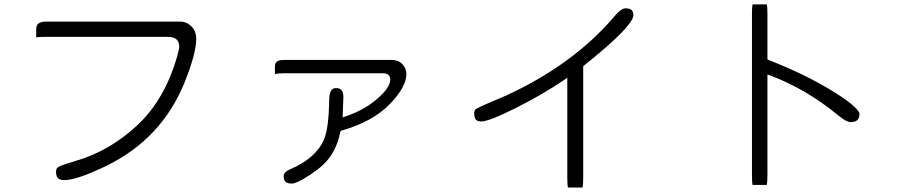

<svg xmlns="http://www.w3.org/2000/svg" viewBox="-20 -773 4040 860"><path d="M786.1 -676.3H187.5Q160.6 -676.3 149.9 -665.5Q142.1 -657.7 142.1 -642.1V-606Q158.2 -607.9 187.5 -607.9H732.4Q758.8 -607.9 772 -595.2Q782.7 -584 782.7 -565.4Q782.7 -551.3 773.4 -520.5Q718.3 -326.7 593.8 -210.9Q469.2 -95.2 317.4 -51.8Q250 -31.7 239.7 -23.9Q231 -18.1 231 -2.9Q231 16.1 239.7 24.9Q248.5 33.7 268.6 33.7Q322.8 33.7 449.7 -26.9Q704.1 -148.4 807.6 -405.8Q858.9 -534.2 858.9 -598.6Q858.9 -633.3 837.4 -654.8Q815.9 -676.3 786.1 -676.3Z M1485.4 -378.4Q1473.6 -378.4 1466.8 -371.6Q1455.1 -359.9 1454.6 -328.1Q1452.6 -196.8 1431.2 -148.4Q1395.5 -64.5 1280.3 -15.1Q1250.5 -2 1250.5 15.4Q1250.5 32.7 1258.3 40.5Q1267.1 49.3 1287.1 49.3Q1296.4 49.3 1313 42Q1335.4 32.2 1371.6 8.3Q1431.2 -30.8 1460.7 -73.7Q1490.2 -116.7 1504.4 -181.2L1505.9 -187L1511.7 -188.5Q1650.9 -229 1725.6 -306.4Q1800.3 -383.8 1800.3 -441.4Q1800.3 -464.8 1784.2 -483.4Q1774.4 -494.6 1762.2 -499.5Q1750 -504.4 1736.3 -504.4H1250Q1227.1 -504.4 1218.3 -495.1Q1211.4 -488.8 1211.4 -475.6V-441.4Q1226.6 -444.8 1250 -444.8H1695.3Q1712.4 -444.8 1720.7 -436.5Q1728 -429.2 1728 -417Q1728 -379.9 1667.5 -328.6Q1608.9 -278.8 1528.8 -252L1514.6 -247.1L1518.1 -337.9Q1518.1 -361.3 1508.3 -370.6Q1501 -378.4 1485.4 -378.4Z M2589.4 66.9Q2592.3 54.2 2592.3 20.5V-476.6Q2765.6 -614.7 2805.7 -676.8Q2816.9 -694.3 2816.9 -703.1Q2816.9 -719.7 2809.6 -727.5Q2800.8 -735.8 2781.2 -735.8Q2766.6 -735.8 2744.1 -713.4Q2737.8 -707 2726.6 -693.4Q2543.5 -481 2245.1 -344.2Q2128.9 -295.9 2111.3 -284.2Q2107.4 -280.8 2105.7 -276.1Q2104 -271.5 2104 -264.6Q2104 -245.1 2112.3 -236.3Q2120.1 -229 2135.7 -229Q2170.4 -229 2289.6 -288.8Q2408.7 -348.6 2504.9 -413.6L2521 -424.8V20.5Q2521 54.2 2523.9 66.9Z M3414.6 55.2Q3417.5 43 3417.5 10.7V-439.5L3431.2 -434.6Q3593.3 -373 3734.9 -255.9Q3771.5 -226.1 3789.1 -226.1Q3811 -226.1 3820.8 -235.8Q3829.6 -244.6 3829.6 -262.7Q3829.6 -266.6 3826.7 -272Q3821.8 -280.3 3811 -291Q3781.7 -320.3 3710.4 -364.3Q3587.4 -439.9 3423.8 -503.9L3417.5 -506.8V-708Q3417.5 -741.2 3414.6 -753.4H3351.1Q3348.1 -741.2 3348.1 -708V10.7Q3348.1 43 3351.1 55.2Z"/></svg>

Font: YuPearl-ExtraLight
Style: ExtraLight
Weight: 200
Designer: Max Yao
Foundry: Max-Everyday
Version: Version 1.011; ttfautohint (v1.8.3)